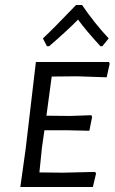

<svg xmlns="http://www.w3.org/2000/svg" viewBox="-20 -745 459 765"><path d="M186 -440 165 -284 261 -283 344 -286 347 -279 336 -224 247 -226H157L147 -156L137 -58L230 -57L358 -60L363 -55L350 0H61L82 -150L123 -498H414L417 -491L405 -437L286 -441ZM151 -592Q190 -628 283 -725H307Q356 -653 413 -592L388 -561H380Q322 -624 291 -667Q249 -624 176 -561H167Z"/></svg>

Font: Alegreya Sans SC
Style: Italic
Weight: 400
Italic angle: -7°
Designer: Juan Pablo del Peral
Foundry: Huerta Tipografica
Version: Version 2.008; ttfautohint (v1.6)